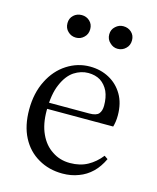

<svg xmlns="http://www.w3.org/2000/svg" viewBox="-106 -753 685 839"><g transform="rotate(15 236.5 -333.5)"><path d="M256 12Q296 12 329 -1Q362 -13 388 -38Q413 -62 431 -100L415 -111Q389 -78 356 -60Q322 -41 276 -41Q230 -41 195 -65Q159 -88 139 -132Q119 -175 119 -236Q119 -311 139 -356Q158 -401 189 -422Q220 -442 253 -442Q285 -442 308 -428Q331 -413 344 -386Q356 -359 356 -322Q356 -298 345 -285Q334 -272 302 -272H73V-244H418Q421 -254 423 -267Q425 -280 425 -296Q425 -351 402 -390Q379 -429 340 -450Q301 -471 253 -471Q197 -471 149 -440Q101 -409 73 -353Q44 -296 44 -221Q44 -148 71 -96Q98 -44 147 -16Q195 12 256 12ZM160 -577Q181 -577 196 -592Q211 -606 211 -629Q211 -651 196 -665Q181 -679 160 -679Q138 -679 123 -665Q108 -651 108 -629Q108 -606 123 -592Q138 -577 160 -577ZM348 -577Q370 -577 385 -592Q400 -606 400 -629Q400 -651 385 -665Q370 -679 348 -679Q328 -679 313 -665Q297 -651 297 -629Q297 -606 313 -592Q328 -577 348 -577Z"/></g></svg>

Font: Source Serif 4 48pt
Style: Regular
Weight: 400
Designer: Frank Grie√ühammer
Foundry: Adobe Systems Incorporated
Version: Version 4.004;hotconv 1.0.116;makeotfexe 2.5.65601